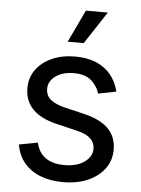

<svg xmlns="http://www.w3.org/2000/svg" viewBox="-54 -796 624 850"><g transform="rotate(5 258.0 -370.5)"><path d="M257.8 11.7Q202.1 11.7 158.2 -5.1Q114.3 -22 85.9 -55.2Q57.6 -88.4 49.3 -137.2L132.3 -152.8Q142.6 -107.4 174.6 -85.7Q206.5 -64 256.8 -64Q313 -64 346.4 -88.1Q379.9 -112.3 379.9 -146Q379.9 -174.3 359.6 -192.9Q339.4 -211.4 300.3 -220.2L210.9 -241.7Q137.2 -258.8 101.1 -295.7Q64.9 -332.5 64.9 -389.6Q64.9 -436 90.6 -471.4Q116.2 -506.8 161.1 -526.9Q206.1 -546.9 263.7 -546.9Q319.3 -546.9 359.4 -529.3Q399.4 -511.7 424.1 -480.5Q448.7 -449.2 458.5 -408.2L378.9 -392.1Q370.1 -423.8 343 -448.5Q315.9 -473.1 264.2 -473.1Q215.3 -473.1 183.8 -450.7Q152.3 -428.2 152.3 -394Q152.3 -363.8 174.3 -345.7Q196.3 -327.6 241.7 -316.9L324.2 -297.4Q398.4 -279.8 433.8 -243.4Q469.2 -207 469.2 -150.9Q469.2 -103 442.4 -66.4Q415.5 -29.8 367.9 -9Q320.3 11.7 257.8 11.7ZM224.6 -609.4 293 -753.4H390.6L295.9 -609.4Z"/></g></svg>

Font: Inter 18pt
Style: Regular
Weight: 400
Designer: Rasmus Andersson
Foundry: rsms
Version: Version 4.001;git-66647c0bb